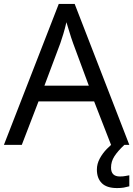

<svg xmlns="http://www.w3.org/2000/svg" viewBox="-20 -737 679 977"><path d="M545 0 459 -221H176L91 0H0L279 -717H360L638 0ZM432 -301 352 -517Q349 -525 342 -546Q335 -567 328.5 -589.5Q322 -612 318 -624Q311 -593 302 -563.5Q293 -534 287 -517L206 -301ZM545 116Q545 161 590 161Q607 161 618.5 158.5Q630 156 638 155V211Q624 215 610 217.5Q596 220 576 220Q523 220 498 195Q473 170 473 126Q473 97 487.5 70Q502 43 523.5 21Q545 -1 565 -15L613 0Q579 32 562 58.5Q545 85 545 116Z"/></svg>

Font: Noto IKEA Latin
Style: Regular
Weight: 400
Designer: Monotype Design Team
Foundry: Monotype Imaging Inc.
Version: Version 1.0